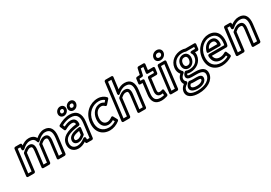

<svg xmlns="http://www.w3.org/2000/svg" viewBox="36 -1840 4509 3189"><g transform="rotate(-30 2290.0 -245.5)"><path d="M101 -25 155 -466H203V-421C203 -408 214 -399 225 -399H229C236 -399 243 -403 248 -407C292 -449 338 -478 389 -478C452 -478 479 -452 493 -405C493 -405 500 -367 533 -398C585 -447 632 -478 683 -478C770 -478 803 -426 789 -308L754 -25H688L721 -293C732 -379 707 -429 638 -429C596 -429 553 -403 508 -360C503 -355 500 -349 499 -343L460 -25H395L428 -293C439 -379 413 -429 344 -429C303 -429 259 -403 214 -360C209 -355 206 -349 205 -343L166 -25ZM48 0C47 11 55 25 70 25H185C196 25 211 15 213 0L254 -333C292 -367 320 -379 338 -379C373 -379 387 -369 378 -293L342 0C341 11 349 25 364 25H479C490 25 505 15 507 0L548 -333C585 -366 613 -379 632 -379C665 -379 680 -369 671 -293L635 0C634 11 642 25 657 25H773C784 25 799 15 801 0L839 -308C855 -438 810 -528 689 -528C628 -528 575 -497 528 -457C504 -502 461 -528 395 -528C341 -528 294 -504 253 -473V-494C253 -505 244 -516 231 -516H136C125 -516 110 -506 108 -491Z M936 -132C946 -216 1018 -267 1222 -289C1235 -290 1247 -302 1248 -314C1254 -373 1231 -435 1148 -435C1101 -435 1054 -416 1015 -396L1001 -430C1053 -457 1113 -478 1175 -478C1283 -478 1326 -419 1310 -291L1277 -25H1229L1228 -58C1227 -70 1217 -79 1206 -79H1203C1197 -79 1191 -77 1186 -73C1140 -38 1092 -13 1043 -13C970 -13 927 -59 936 -132ZM886 -132C874 -33 937 37 1036 37C1088 37 1136 17 1179 -11L1180 4C1180 15 1190 25 1202 25H1296C1307 25 1322 15 1324 0L1360 -291C1378 -437 1319 -528 1181 -528C1096 -528 1019 -495 958 -460C947 -454 940 -439 945 -427L978 -350C984 -336 1000 -334 1012 -341C1057 -366 1101 -385 1142 -385C1184 -385 1196 -367 1198 -336C1011 -312 901 -253 886 -132ZM999 -141C992 -81 1035 -53 1084 -53C1133 -53 1173 -79 1215 -114C1221 -119 1224 -126 1225 -132L1239 -242C1240 -252 1236 -270 1214 -267C1080 -250 1008 -212 999 -141ZM1049 -141C1052 -166 1072 -194 1185 -213L1177 -143C1143 -116 1118 -103 1090 -103C1057 -103 1046 -113 1049 -141ZM1099 -604C1078 -604 1066 -618 1069 -639C1071 -659 1087 -673 1108 -673C1130 -673 1140 -658 1138 -639C1135 -618 1120 -604 1099 -604ZM1093 -554C1142 -554 1182 -592 1188 -639C1194 -686 1162 -723 1114 -723C1065 -723 1025 -685 1019 -639C1013 -592 1044 -554 1093 -554ZM1285 -604C1264 -604 1251 -618 1254 -639C1256 -659 1272 -673 1294 -673C1315 -673 1325 -659 1323 -639C1320 -618 1306 -604 1285 -604ZM1279 -554C1328 -554 1367 -592 1373 -639C1379 -685 1349 -723 1300 -723C1252 -723 1210 -685 1204 -639C1198 -592 1230 -554 1279 -554Z M1462 -245C1480 -395 1594 -478 1712 -478C1758 -478 1792 -463 1817 -442L1788 -408C1766 -424 1741 -434 1712 -434C1616 -434 1543 -353 1530 -245C1517 -138 1569 -57 1663 -57C1700 -57 1735 -72 1761 -88L1779 -56C1736 -27 1689 -13 1646 -13C1526 -13 1443 -94 1462 -245ZM1412 -245C1390 -70 1491 37 1639 37C1701 37 1770 13 1826 -32C1836 -40 1840 -55 1834 -65L1795 -138C1786 -156 1768 -150 1759 -143C1731 -123 1700 -107 1669 -107C1609 -107 1569 -156 1580 -245C1591 -335 1644 -384 1706 -384C1729 -384 1748 -375 1769 -354C1782 -341 1798 -349 1806 -358L1870 -431C1878 -440 1879 -455 1871 -464C1838 -500 1788 -528 1718 -528C1574 -528 1434 -423 1412 -245Z M1929 -25 2010 -681H2075L2055 -525L2040 -430C2040 -430 2041 -378 2080 -411C2124 -449 2170 -478 2228 -478C2315 -478 2347 -426 2333 -308L2298 -25H2233L2266 -293C2277 -379 2252 -429 2181 -429C2128 -429 2089 -401 2043 -361C2038 -356 2034 -349 2033 -343L1994 -25ZM1876 0C1875 11 1883 25 1898 25H2013C2024 25 2039 15 2041 0L2082 -332C2121 -366 2144 -379 2175 -379C2212 -379 2225 -369 2216 -293L2180 0C2179 11 2187 25 2202 25H2317C2328 25 2343 15 2345 0L2383 -308C2399 -438 2357 -528 2234 -528C2182 -528 2137 -509 2099 -484L2105 -523L2128 -706C2129 -717 2121 -731 2106 -731H1991C1980 -731 1965 -721 1963 -706Z M2521 -166 2550 -400C2552 -415 2539 -425 2528 -425H2483L2488 -463L2541 -466C2554 -467 2565 -477 2567 -488L2592 -600H2641L2627 -491C2625 -476 2638 -466 2649 -466H2749L2744 -425H2644C2629 -425 2617 -411 2616 -400L2587 -166C2579 -101 2605 -55 2668 -55C2679 -55 2691 -57 2701 -59L2705 -23C2682 -17 2660 -13 2634 -13C2536 -13 2509 -67 2521 -166ZM2471 -166C2457 -53 2497 37 2627 37C2670 37 2709 27 2738 18C2750 14 2759 1 2758 -12L2748 -97C2745 -123 2723 -117 2716 -114C2705 -109 2686 -105 2674 -105C2643 -105 2631 -115 2637 -166L2663 -375H2763C2774 -375 2789 -385 2791 -400L2802 -491C2803 -502 2795 -516 2780 -516H2680L2694 -625C2695 -636 2687 -650 2672 -650H2576C2564 -650 2551 -641 2548 -628L2523 -515L2467 -511C2455 -510 2443 -500 2441 -486L2430 -400C2429 -389 2437 -375 2452 -375H2497Z M2952 -602C2922 -602 2908 -619 2911 -642C2914 -666 2933 -683 2962 -683C2991 -683 3006 -666 3003 -642C3000 -619 2982 -602 2952 -602ZM2946 -552C2998 -552 3046 -589 3053 -642C3060 -696 3021 -733 2968 -733C2915 -733 2868 -696 2861 -642C2854 -589 2894 -552 2946 -552ZM2848 -25 2902 -466H2967L2913 -25ZM2795 0C2794 11 2802 25 2817 25H2932C2943 25 2958 15 2960 0L3020 -491C3021 -502 3013 -516 2998 -516H2883C2872 -516 2857 -506 2855 -491Z M3111 72C3103 140 3171 167 3250 167C3333 167 3413 128 3421 63C3429 2 3373 -11 3318 -11H3251C3225 -11 3207 -13 3191 -17C3184 -19 3174 -17 3169 -13C3136 10 3115 39 3111 72ZM3161 72C3162 60 3168 48 3185 34C3203 37 3222 39 3245 39H3312C3369 39 3373 48 3371 63C3369 82 3332 117 3257 117C3180 117 3159 92 3161 72ZM3063 89C3067 59 3088 30 3132 5C3140 0 3145 -8 3146 -16V-20C3147 -29 3144 -37 3138 -41C3120 -53 3109 -71 3113 -102C3116 -128 3139 -156 3165 -173C3172 -178 3177 -186 3178 -193V-197C3179 -205 3176 -213 3171 -217C3146 -238 3124 -278 3130 -327C3142 -423 3225 -478 3318 -478C3342 -478 3363 -473 3380 -467C3382 -466 3386 -466 3388 -466H3539L3535 -431H3470C3470 -431 3419 -428 3446 -390C3456 -376 3463 -351 3460 -323C3449 -230 3376 -181 3281 -181C3263 -181 3243 -184 3225 -192C3217 -196 3206 -194 3199 -188C3180 -173 3162 -152 3158 -122C3152 -74 3192 -52 3254 -52H3341C3456 -52 3493 -21 3485 44C3476 120 3384 192 3229 192C3114 192 3055 152 3063 89ZM3013 89C3000 198 3104 242 3223 242C3388 242 3521 162 3535 44C3548 -61 3469 -102 3348 -102H3261C3203 -102 3207 -114 3208 -122C3209 -132 3211 -135 3216 -140C3235 -134 3256 -131 3275 -131C3388 -131 3495 -198 3510 -323C3513 -344 3511 -362 3506 -381H3554C3565 -381 3580 -391 3582 -406L3592 -491C3593 -502 3585 -516 3570 -516H3398C3378 -523 3352 -528 3324 -528C3211 -528 3096 -457 3080 -327C3073 -272 3091 -227 3117 -196C3092 -174 3068 -141 3063 -102C3059 -68 3067 -40 3083 -19C3045 10 3018 46 3013 89ZM3284 -203C3346 -203 3400 -253 3409 -327C3418 -399 3377 -449 3314 -449C3252 -449 3197 -401 3188 -327C3179 -253 3221 -203 3284 -203ZM3290 -253C3257 -253 3232 -275 3238 -327C3244 -377 3274 -399 3308 -399C3341 -399 3365 -377 3359 -327C3353 -275 3322 -253 3290 -253Z M3609 -245C3627 -393 3739 -478 3839 -478C3956 -478 4007 -398 3991 -270C3990 -260 3988 -249 3986 -241H3696C3686 -241 3667 -234 3667 -213C3666 -113 3725 -52 3817 -52C3855 -52 3891 -62 3925 -78L3937 -50C3893 -27 3846 -13 3798 -13C3675 -13 3591 -96 3609 -245ZM3559 -245C3538 -70 3642 37 3791 37C3859 37 3926 13 3980 -20C3991 -27 3997 -42 3992 -53L3962 -125C3956 -140 3940 -141 3928 -134C3892 -113 3861 -102 3824 -102C3765 -102 3728 -132 3719 -191H4001C4011 -191 4024 -199 4028 -210C4034 -225 4038 -246 4041 -270C4059 -416 3994 -528 3845 -528C3715 -528 3580 -417 3559 -245ZM3697 -264H3915C3930 -264 3942 -278 3943 -289C3953 -374 3921 -439 3837 -439C3765 -439 3698 -383 3676 -292C3674 -282 3675 -264 3697 -264ZM3734 -314C3755 -365 3793 -389 3831 -389C3876 -389 3895 -367 3895 -314Z M4121 -25 4175 -466H4223V-422C4223 -409 4234 -400 4245 -400H4249C4256 -400 4263 -403 4267 -407C4314 -448 4363 -478 4420 -478C4507 -478 4539 -426 4525 -308L4490 -25H4425L4458 -293C4469 -379 4444 -429 4373 -429C4320 -429 4281 -401 4235 -361C4230 -356 4226 -349 4225 -343L4186 -25ZM4068 0C4067 11 4075 25 4090 25H4205C4216 25 4231 15 4233 0L4274 -332C4313 -366 4336 -379 4367 -379C4404 -379 4417 -369 4408 -293L4372 0C4371 11 4379 25 4394 25H4509C4520 25 4535 15 4537 0L4575 -308C4591 -438 4549 -528 4426 -528C4367 -528 4317 -504 4273 -472V-494C4273 -505 4264 -516 4251 -516H4156C4145 -516 4130 -506 4128 -491Z"/></g></svg>

Font: Falling Sky
Style: OuObl
Weight: 400
Designer: Paul D. Hunt
Foundry: Adobe Systems Incorporated
Version: Version 1.02